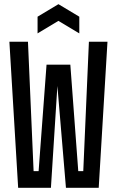

<svg xmlns="http://www.w3.org/2000/svg" viewBox="-20 -900 560 920"><path d="M67 0 25 -700H114L141 -80H165L203 -590H317L355 -80H379L406 -700H495L453 0H296L255 -488L224 0ZM160 -740V-820L260 -880L360 -820V-740L260 -800Z"/></svg>

Font: Tektur Condensed
Style: Regular
Weight: 400
Width: 3
Designer: Adam Jagosz
Foundry: Adam Jagosz
Version: Version 1.005;gftools[0.9.30]